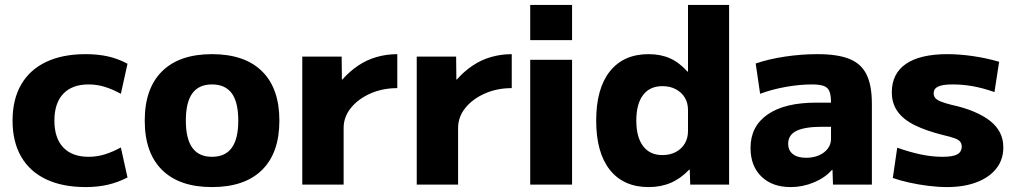

<svg xmlns="http://www.w3.org/2000/svg" viewBox="-20 -750 4127 780"><path d="M328 10Q234 10 167.5 -21.5Q101 -53 66 -113.5Q31 -174 31 -260Q31 -346 66 -406.5Q101 -467 167.5 -498.5Q234 -530 328 -530Q377 -530 418 -521Q459 -512 498 -491L471 -369Q436 -388 404.5 -397.5Q373 -407 340 -407Q273 -407 237 -369Q201 -331 201 -260Q201 -189 237 -151Q273 -113 340 -113Q373 -113 404.5 -122.5Q436 -132 471 -151L498 -29Q459 -9 418 0.5Q377 10 328 10Z M841 10Q709 10 638.5 -59.5Q568 -129 568 -260Q568 -391 638.5 -460.5Q709 -530 841 -530Q974 -530 1044.5 -460.5Q1115 -391 1115 -260Q1115 -129 1044.5 -59.5Q974 10 841 10ZM841 -113Q895 -113 921.5 -149.5Q948 -186 948 -260Q948 -335 921.5 -371Q895 -407 841 -407Q788 -407 761.5 -371Q735 -335 735 -260Q735 -186 761.5 -149.5Q788 -113 841 -113Z M1208 0V-520H1368L1369 -427H1371Q1400 -460 1435 -483.5Q1470 -507 1510.5 -518.5Q1551 -530 1594 -530V-392Q1534 -392 1484.5 -370Q1435 -348 1405.5 -311.5Q1376 -275 1376 -230V0Z M1673 0V-520H1833L1834 -427H1836Q1865 -460 1900 -483.5Q1935 -507 1975.5 -518.5Q2016 -530 2059 -530V-392Q1999 -392 1949.5 -370Q1900 -348 1870.5 -311.5Q1841 -275 1841 -230V0Z M2134 -587V-730H2304V-587ZM2134 0V-507H2304V0Z M2615 10Q2513 10 2457.5 -60Q2402 -130 2402 -260Q2402 -390 2457.5 -460Q2513 -530 2615 -530Q2664 -530 2702 -513Q2740 -496 2773 -459H2775V-730H2942V0H2784L2782 -61H2780Q2746 -25 2705.5 -7.5Q2665 10 2615 10ZM2671 -120Q2702 -120 2725.5 -132.5Q2749 -145 2762 -167Q2775 -189 2775 -217V-303Q2775 -332 2762 -353.5Q2749 -375 2725.5 -387.5Q2702 -400 2671 -400Q2620 -400 2592.5 -364Q2565 -328 2565 -260Q2565 -193 2592.5 -156.5Q2620 -120 2671 -120Z M3192 10Q3117 10 3073 -33Q3029 -76 3029 -149Q3029 -237 3098.5 -285Q3168 -333 3295 -333H3356Q3356 -363 3349.5 -379Q3343 -395 3326 -401Q3309 -407 3278 -407Q3229 -407 3172.5 -397Q3116 -387 3068 -369L3050 -492Q3102 -510 3168.5 -520Q3235 -530 3301 -530Q3383 -530 3431 -510.5Q3479 -491 3500.5 -447Q3522 -403 3522 -329V0H3364L3362 -60H3360Q3332 -28 3286.5 -9Q3241 10 3192 10ZM3255 -109Q3284 -109 3307 -119Q3330 -129 3343 -146.5Q3356 -164 3356 -186V-235H3320Q3250 -235 3216 -218.5Q3182 -202 3182 -166Q3182 -139 3201 -124Q3220 -109 3255 -109Z M3827 10Q3792 10 3751.5 5Q3711 0 3673 -8.5Q3635 -17 3607 -27L3625 -150Q3676 -132 3721 -122.5Q3766 -113 3809 -113Q3851 -113 3869 -123Q3887 -133 3887 -155Q3887 -166 3881 -174Q3875 -182 3859 -188Q3843 -194 3813 -201Q3744 -218 3697 -241Q3650 -264 3626.5 -297Q3603 -330 3603 -375Q3603 -451 3660.5 -490.5Q3718 -530 3829 -530Q3878 -530 3933 -522Q3988 -514 4039 -499L4020 -376Q3971 -393 3930.5 -400Q3890 -407 3851 -407Q3810 -407 3791.5 -398.5Q3773 -390 3773 -371Q3773 -360 3779.5 -352Q3786 -344 3802 -337.5Q3818 -331 3846 -324Q3897 -313 3936 -296.5Q3975 -280 4001.5 -259.5Q4028 -239 4042 -212Q4056 -185 4056 -151Q4056 -102 4028 -66Q4000 -30 3948.5 -10Q3897 10 3827 10Z"/></svg>

Font: M PLUS 1 Thin ExtraBold
Style: Regular
Weight: 800
Version: Version 1.001